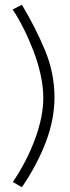

<svg xmlns="http://www.w3.org/2000/svg" viewBox="-20 -754 295 807"><path d="M209 -345Q209 -252 172.5 -156.5Q136 -61 72 33L34 11Q94 -78 128 -171.5Q162 -265 162 -342Q162 -389 150.5 -441Q139 -493 119.5 -543Q100 -593 77.5 -637.5Q55 -682 33 -714L72 -734Q129 -639 169 -543Q209 -447 209 -345Z"/></svg>

Font: Raleway Light
Style: Regular
Weight: 300
Designer: Matt McInerney, Pablo Impallari, Rodrigo Fuenzalida
Foundry: Matt McInerney, Pablo Impallari, Rodrigo Fuenzalida
Version: Version 4.026